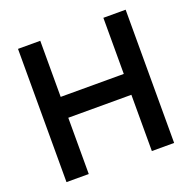

<svg xmlns="http://www.w3.org/2000/svg" viewBox="-127 -847 976 975"><g transform="rotate(-20 361.0 -360.0)"><path d="M70 -720H190.3V-416.8H531.3V-720H651.7V0H531.3V-304H190.3V0H70Z"/></g></svg>

Font: Tap Sans
Style: Regular
Weight: 400
Designer: Tap Payments
Foundry: Tap Payments
Version: Version 1.001;Glyphs 3.1.2 (3151)